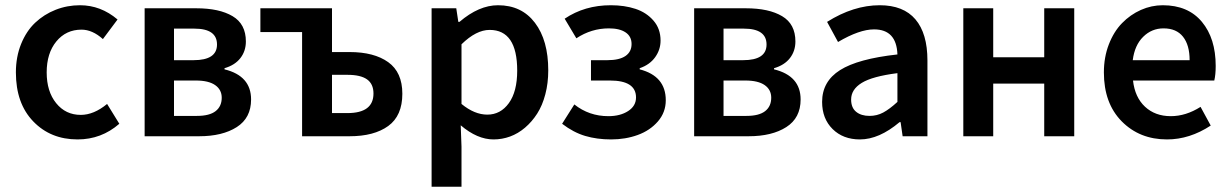

<svg xmlns="http://www.w3.org/2000/svg" viewBox="-20 -523 4723 737"><path d="M277.8 12.2Q174.3 12.2 107.7 -56.9Q41 -126 41 -245.1Q41 -304.7 61 -354.2Q81.1 -403.8 115 -435.8Q148.9 -467.8 193.4 -485.4Q237.8 -502.9 287.1 -502.9Q366.7 -502.9 431.2 -448.2L375 -373Q334.5 -409.2 293 -409.2Q233.4 -409.2 196.3 -364Q159.2 -318.8 159.2 -245.1Q159.2 -171.9 195.6 -127Q231.9 -82 290 -82Q340.3 -82 391.1 -124L438 -47.9Q369.1 12.2 277.8 12.2Z M535.2 0V-491.2H733.9Q821.8 -491.2 872.8 -460.9Q923.8 -430.7 923.8 -363.8Q923.8 -327.1 902.8 -300Q881.8 -272.9 841.8 -261.2V-256.8Q943.8 -231.9 943.8 -141.1Q943.8 -70.3 888.9 -35.2Q834 0 744.1 0ZM647.9 -292H723.1Q813 -292 813 -352.1Q813 -413.1 726.1 -413.1H647.9ZM647.9 -78.1H735.8Q784.2 -78.1 807.6 -96.4Q831.1 -114.7 831.1 -147.9Q831.1 -178.7 805.9 -196.3Q780.8 -213.9 731.9 -213.9H647.9Z M1139.6 0V-399.9H979.5V-491.2H1254.4V-323.2H1321.8Q1416 -323.2 1470.2 -284.4Q1524.4 -245.6 1524.4 -163.1Q1524.4 -78.6 1470.2 -39.3Q1416 0 1321.8 0ZM1254.4 -88.9H1313.5Q1413.6 -88.9 1413.6 -164.1Q1413.6 -200.7 1388.9 -218.3Q1364.3 -235.8 1313.5 -235.8H1254.4Z M1636.7 193.8V-491.2H1731.4L1739.3 -439H1743.7Q1818.4 -502.9 1891.6 -502.9Q1982.4 -502.9 2033.4 -435.5Q2084.5 -368.2 2084.5 -252.9Q2084.5 -203.6 2073.2 -160.9Q2062 -118.2 2042 -86.9Q2022 -55.7 1995.4 -33Q1968.8 -10.3 1938 1Q1907.2 12.2 1874.5 12.2Q1812 12.2 1748.5 -42L1751.5 40V193.8ZM1850.6 -83Q1901.4 -83 1933.3 -127.2Q1965.3 -171.4 1965.3 -252Q1965.3 -408.2 1859.4 -408.2Q1808.1 -408.2 1751.5 -353V-124Q1801.3 -83 1850.6 -83Z M2325.7 12.2Q2271.5 12.2 2226.3 -1.2Q2181.2 -14.6 2137.7 -47.9L2184.6 -122.1Q2241.2 -77.1 2315.4 -77.1Q2360.8 -77.1 2391.1 -96.7Q2421.4 -116.2 2421.4 -148.9Q2421.4 -213.9 2321.3 -213.9H2248.5V-292H2311.5Q2357.4 -292 2380.9 -308.1Q2404.3 -324.2 2404.3 -354Q2404.3 -383.3 2381.3 -398.7Q2358.4 -414.1 2317.4 -414.1Q2250 -414.1 2192.4 -376L2147.5 -451.2Q2224.1 -502.9 2324.7 -502.9Q2377.4 -502.9 2419.4 -489Q2461.4 -475.1 2488.5 -443.8Q2515.6 -412.6 2515.6 -367.2Q2515.6 -332.5 2494.9 -303.5Q2474.1 -274.4 2435.5 -261.2V-256.8Q2535.6 -231 2535.6 -138.2Q2535.6 -91.8 2505.4 -56.9Q2475.1 -22 2428 -4.9Q2380.9 12.2 2325.7 12.2Z M2644.5 0V-491.2H2843.3Q2931.2 -491.2 2982.2 -460.9Q3033.2 -430.7 3033.2 -363.8Q3033.2 -327.1 3012.2 -300Q2991.2 -272.9 2951.2 -261.2V-256.8Q3053.2 -231.9 3053.2 -141.1Q3053.2 -70.3 2998.3 -35.2Q2943.4 0 2853.5 0ZM2757.3 -292H2832.5Q2922.4 -292 2922.4 -352.1Q2922.4 -413.1 2835.4 -413.1H2757.3ZM2757.3 -78.1H2845.2Q2893.6 -78.1 2917 -96.4Q2940.4 -114.7 2940.4 -147.9Q2940.4 -178.7 2915.3 -196.3Q2890.1 -213.9 2841.3 -213.9H2757.3Z M3280.8 12.2Q3216.3 12.2 3176 -27.6Q3135.7 -67.4 3135.7 -131.8Q3135.7 -210.4 3204.6 -253.9Q3273.4 -297.4 3424.8 -314Q3421.4 -410.2 3335 -410.2Q3278.8 -410.2 3196.8 -361.8L3154.8 -439Q3256.3 -502.9 3356.9 -502.9Q3447.8 -502.9 3493.9 -448.7Q3540 -394.5 3540 -291V0H3444.8L3437 -54.2H3433.1Q3354.5 12.2 3280.8 12.2ZM3317.9 -78.1Q3346.2 -78.1 3370.4 -91.1Q3394.5 -104 3424.8 -131.8V-242.2Q3328.6 -230 3287.8 -204.8Q3247.1 -179.7 3247.1 -141.1Q3247.1 -109.4 3266.4 -93.8Q3285.6 -78.1 3317.9 -78.1Z M3677.7 0V-491.2H3792.5V-303.2H3988.3V-491.2H4103.5V0H3988.3V-202.1H3792.5V0Z M4459.5 12.2Q4354.5 12.2 4285.9 -57.1Q4217.3 -126.5 4217.3 -245.1Q4217.3 -303.2 4236.3 -352.5Q4255.4 -401.9 4287.1 -434.3Q4318.8 -466.8 4359.4 -484.9Q4399.9 -502.9 4443.4 -502.9Q4540.5 -502.9 4593.5 -439.2Q4646.5 -375.5 4646.5 -270Q4646.5 -236.3 4641.1 -213.9H4329.1Q4336.4 -149.4 4375.2 -113.3Q4414.1 -77.1 4474.1 -77.1Q4532.2 -77.1 4588.4 -112.8L4627.4 -41Q4546.4 12.2 4459.5 12.2ZM4328.1 -292H4546.4Q4546.4 -350.1 4521 -382.1Q4495.6 -414.1 4446.3 -414.1Q4400.9 -414.1 4368.2 -381.8Q4335.4 -349.6 4328.1 -292Z"/></svg>

Font: Toshiba Sans Medium
Style: Regular
Weight: 500
Designer: Paul D. Hunt
Foundry: Toshiba Corporation
Version: Version 2.020;PS 2.0;hotconv 1.0.86;makeotf.lib2.5.63406